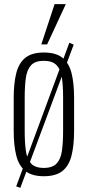

<svg xmlns="http://www.w3.org/2000/svg" viewBox="-20 -840 423 925"><path d="M78 65 58 58 314 -634 335 -625ZM191 9Q134 9 102.5 -16Q71 -41 58.5 -90Q46 -139 46 -211V-367Q46 -439 58.5 -488Q71 -537 102.5 -562Q134 -587 191 -587Q249 -587 280.5 -562Q312 -537 324.5 -488.5Q337 -440 337 -367V-211Q337 -139 324.5 -90Q312 -41 280.5 -16Q249 9 191 9ZM191 -31Q233 -31 253 -52.5Q273 -74 278.5 -114Q284 -154 284 -209V-369Q284 -425 278.5 -464.5Q273 -504 253 -525.5Q233 -547 191 -547Q149 -547 129.5 -525.5Q110 -504 104.5 -464.5Q99 -425 99 -369V-209Q99 -154 104.5 -114Q110 -74 129.5 -52.5Q149 -31 191 -31ZM179 -626 243 -820H297L207 -626Z"/></svg>

Font: Oswald ExtraLight
Style: Regular
Weight: 250
Designer: Vernon Adams
Foundry: Vernon Adams
Version: Version 4.103;gftools[0.9.33.dev8+g029e19f]